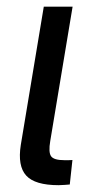

<svg xmlns="http://www.w3.org/2000/svg" viewBox="-20 -542 280 563"><path d="M151.9 1Q82.5 1 56.9 -27.1Q31.2 -55.2 41 -117.2L108.4 -522.5H192.9L127.4 -128.9Q121.6 -95.2 129.9 -83.7Q138.2 -72.3 168.9 -72.3Q175.3 -72.3 181.6 -72.3Q188 -72.3 192.4 -72.8L184.6 -1Q177.7 -0.5 169.2 0.2Q160.6 1 151.9 1Z"/></svg>

Font: Inter 28pt
Style: Italic
Weight: 400
Italic angle: -9.3988°
Designer: Rasmus Andersson
Foundry: rsms
Version: Version 4.001;git-66647c0bb